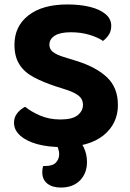

<svg xmlns="http://www.w3.org/2000/svg" viewBox="-20 -644 584 863"><path d="M252 -107Q306 -107 329.5 -126.5Q353 -146 353 -173Q353 -198 334.5 -213Q316 -228 280 -240L227 -257Q173 -275 131.5 -297Q90 -319 67.5 -354Q45 -389 45 -443Q45 -526 108 -575Q171 -624 283 -624Q340 -624 384.5 -613Q429 -602 454.5 -580.5Q480 -559 480 -528Q480 -505 469.5 -488.5Q459 -472 443 -460Q420 -476 382 -487.5Q344 -499 298 -499Q250 -499 226 -483.5Q202 -468 202 -443Q202 -423 218 -410.5Q234 -398 266 -388L321 -371Q412 -343 461 -296.5Q510 -250 510 -172Q510 -88 445 -35.5Q380 17 257 17Q196 17 148 4Q100 -9 71.5 -34Q43 -59 43 -92Q43 -118 58.5 -136.5Q74 -155 93 -164Q120 -142 160.5 -124.5Q201 -107 252 -107ZM225 -4 306 -33Q342 -12 356.5 18.5Q371 49 371 84Q371 135 339.5 167Q308 199 253 199Q215 199 192.5 181Q170 163 170 130Q170 114 174 102H185Q217 102 231.5 86.5Q246 71 246 48Q246 37 241 22Q236 7 225 -4Z"/></svg>

Font: Baloo Bhaijaan 2
Style: Bold
Weight: 700
Designer: Sanskriti Dholi, Noopur Datye and Ek Type
Foundry: Ek Type
Version: Version 1.701